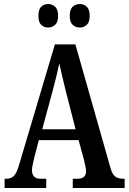

<svg xmlns="http://www.w3.org/2000/svg" viewBox="-20 -935 640 955"><path d="M3 0V-46H14Q35 -46 49.5 -60.5Q64 -75 77 -122L253 -714H355L530 -98Q538 -69 552.5 -57.5Q567 -46 592 -46H600V0H342V-46H366Q408 -46 408 -83Q408 -94 404.5 -110Q401 -126 398 -139L371 -238H173L150 -149Q148 -137 143.5 -119.5Q139 -102 139 -88Q139 -69 149 -57.5Q159 -46 182 -46H210V0ZM190 -292H356L307 -483Q297 -523 289 -557Q281 -591 275 -620Q269 -591 261 -558Q253 -525 244 -491ZM378 -798Q357 -798 342 -811Q327 -824 327 -856Q327 -889 342 -902Q357 -915 378 -915Q396 -915 411 -902Q426 -889 426 -856Q426 -824 411 -811Q396 -798 378 -798ZM219 -798Q200 -798 185.5 -811Q171 -824 171 -856Q171 -889 185.5 -902Q200 -915 219 -915Q238 -915 253.5 -902Q269 -889 269 -856Q269 -824 253.5 -811Q238 -798 219 -798Z"/></svg>

Font: Noto Serif Georgian ExtraCondensed SemiBold
Style: Regular
Weight: 600
Width: 2
Designer: Monotype Design Team, Akaki Razmadze
Foundry: Google LLC
Version: Version 2.003; ttfautohint (v1.8.4.7-5d5b)